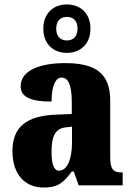

<svg xmlns="http://www.w3.org/2000/svg" viewBox="-20 -834 594 864"><path d="M281 -596C340 -596 387 -634 387 -705C387 -776 340 -814 281 -814C222 -814 175 -776 175 -705C175 -634 222 -596 281 -596ZM281 -652C255 -652 233 -667 233 -705C233 -743 255 -758 281 -758C307 -758 329 -743 329 -705C329 -667 307 -652 281 -652ZM176 10C239 10 263 -9 303 -62H312L334 0H532V-58H528C488 -58 476 -74 476 -128V-381C476 -506 408 -550 272 -550C164 -550 73 -519 73 -446C73 -397 118 -377 212 -377C212 -447 230 -485 257 -485C288 -485 303 -449 303 -374V-321L231 -318C101 -313 36 -264 36 -154C36 -42 99 10 176 10ZM246 -66C222 -66 212 -96 212 -151C212 -221 228 -256 277 -261L304 -264V-191C304 -116 281 -66 246 -66Z"/></svg>

Font: Noto Serif Armenian Condensed Black
Style: Regular
Weight: 900
Width: 3
Designer: Monotype Design Team
Foundry: Monotype Imaging Inc.
Version: Version 2.008